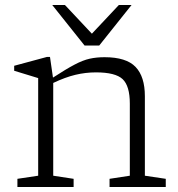

<svg xmlns="http://www.w3.org/2000/svg" viewBox="-20 -752 717 772"><path d="M420.5 -33 502 -45.5V-335.5Q502 -406.5 473 -433.8Q444 -461 366 -461Q324 -461 283.2 -451.2Q242.5 -441.5 194 -418.5V-45.5L276 -33V0H50V-33L133.5 -45.5V-438Q125.5 -440.5 98.2 -448.8Q71 -457 37 -467.5V-487.5L168.5 -523H181L193 -440Q246 -474.5 279.8 -492.2Q313.5 -510 340.8 -516Q368 -522 400.5 -522Q487.5 -522 525 -483Q562.5 -444 562.5 -365V-45.5L646.5 -33V0H420.5ZM509 -732 379 -569H320L190 -732H241L349.5 -616.5L458 -732Z"/></svg>

Font: Newsreader 6pt Light
Style: Regular
Weight: 300
Designer: Hugues Gentile
Foundry: Production Type
Version: Version 1.003; ttfautohint (v1.8.3)